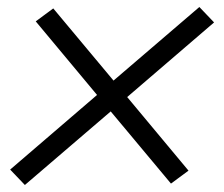

<svg xmlns="http://www.w3.org/2000/svg" viewBox="-20 -614 640 548"><path d="M51 -86 9 -130 257 -343 82 -553 132 -590 304 -384 549 -594 591 -550 343 -337 518 -127 468 -90 296 -296Z"/></svg>

Font: Iosevka SS04 Light Extended
Style: Italic
Weight: 300
Width: 7
Italic angle: -9°
Monospace: yes
Designer: Belleve Invis
Foundry: Belleve Invis
Version: Version 19.0.0; ttfautohint (v1.8.4)